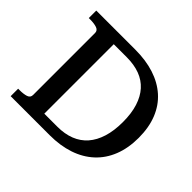

<svg xmlns="http://www.w3.org/2000/svg" viewBox="-162 -918 1126 1126"><g transform="rotate(45 401.5 -355.0)"><path d="M48 -648V-710H372Q459 -710 529 -687.5Q599 -665 649 -620.5Q699 -576 725.5 -510Q752 -444 752 -358Q752 -273 725.5 -206Q699 -139 649 -93Q599 -47 529 -23.5Q459 0 372 0H48V-62H59Q93 -62 114.5 -69Q136 -76 136 -98V-612Q136 -633 114.5 -640.5Q93 -648 59 -648ZM368 -643H260V-67H368Q429 -67 476 -85.5Q523 -104 555 -140.5Q587 -177 604 -231.5Q621 -286 621 -358Q621 -430 604 -483.5Q587 -537 555 -572.5Q523 -608 476 -625.5Q429 -643 368 -643Z"/></g></svg>

Font: Roboto Serif Medium
Style: Regular
Weight: 500
Designer: Greg Gazdowicz
Foundry: Commercial Type
Version: Version 1.008